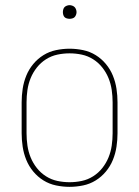

<svg xmlns="http://www.w3.org/2000/svg" viewBox="-20 -717 540 745"><path d="M250 8Q224 8 197.5 2.5Q171 -3 148.5 -17Q126 -31 109 -51.5Q92 -72 82 -96.5Q72 -121 68 -147.5Q64 -174 64 -200V-320Q64 -346 68 -372.5Q72 -399 82 -423.5Q92 -448 109 -468.5Q126 -489 148.5 -503Q171 -517 197.5 -522.5Q224 -528 250 -528Q276 -528 302.5 -522.5Q329 -517 351.5 -503Q374 -489 391 -468.5Q408 -448 418 -423.5Q428 -399 432 -372.5Q436 -346 436 -320V-200Q436 -174 432 -147.5Q428 -121 418 -96.5Q408 -72 391 -51.5Q374 -31 351.5 -17Q329 -3 302.5 2.5Q276 8 250 8ZM250 -10Q274 -10 297.5 -15Q321 -20 341.5 -33Q362 -46 377 -65Q392 -84 401 -106Q410 -128 413.5 -152Q417 -176 417 -200V-320Q417 -344 413.5 -368Q410 -392 401 -414Q392 -436 377 -455Q362 -474 341.5 -487Q321 -500 297.5 -505Q274 -510 250 -510Q226 -510 202.5 -505Q179 -500 158.5 -487Q138 -474 123 -455Q108 -436 99 -414Q90 -392 86.5 -368Q83 -344 83 -320V-200Q83 -176 86.5 -152Q90 -128 99 -106Q108 -84 123 -65Q138 -46 158.5 -33Q179 -20 202.5 -15Q226 -10 250 -10ZM250 -644Q245 -644 239.5 -645.5Q234 -647 230.5 -650.5Q227 -654 225.5 -659.5Q224 -665 224 -670Q224 -675 225.5 -680.5Q227 -686 230.5 -689.5Q234 -693 239.5 -695Q245 -697 250 -697Q255 -697 260.5 -695Q266 -693 269.5 -689.5Q273 -686 275 -680.5Q277 -675 277 -670Q277 -665 275 -659.5Q273 -654 269.5 -650.5Q266 -647 260.5 -645.5Q255 -644 250 -644Z"/></svg>

Font: Iosevka Term Curly Thin
Style: Regular
Weight: 100
Designer: Belleve Invis
Foundry: Belleve Invis
Version: Version 32.3.0